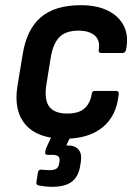

<svg xmlns="http://www.w3.org/2000/svg" viewBox="-20 -523 529 739"><path d="M229 11Q126 11 79 -42.5Q32 -96 47 -191L67 -312Q82 -409 136.5 -456Q191 -503 291 -503Q354 -503 396.5 -481.5Q439 -460 457.5 -421.5Q476 -383 465 -331Q462 -319 452 -319H370Q358 -319 360 -331Q366 -368 344.5 -386.5Q323 -405 282 -405Q233 -405 208.5 -380Q184 -355 175 -300L158 -194Q150 -138 170 -112Q190 -86 239 -86Q283 -86 305 -105.5Q327 -125 333 -161Q334 -173 345 -173H427Q438 -173 437 -161Q429 -77 375 -33Q321 11 229 11ZM181 196Q166 196 153 194.5Q140 193 130 191Q118 188 120 179L126 140Q129 129 138 130Q145 130 153.5 131Q162 132 170 132Q188 132 196.5 126.5Q205 121 207 109L209 99Q211 84 204 78.5Q197 73 180 73H164Q152 73 154 62Q155 56 156 52Q157 48 159 44L192 -27Q198 -38 205 -38H259Q271 -38 266 -27L235 37H242Q270 37 283 53.5Q296 70 291 101L288 119Q281 158 255.5 177Q230 196 181 196Z"/></svg>

Font: Sofia Sans Semi Condensed
Style: Bold Italic
Weight: 700
Italic angle: -9°
Version: Version 4.100